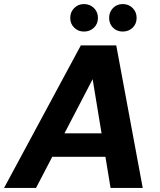

<svg xmlns="http://www.w3.org/2000/svg" viewBox="-44 -923 785 943"><path d="M-24 0 353 -700H527L657 0H499L411 -534L133 0ZM107 -153 166 -268H543L561 -153ZM368 -768Q340 -768 320.5 -787Q301 -806 301 -835Q301 -864 320.5 -883.5Q340 -903 368 -903Q398 -903 417.5 -883.5Q437 -864 437 -835Q437 -806 417.5 -787Q398 -768 368 -768ZM559 -768Q530 -768 511 -787Q492 -806 492 -835Q492 -864 511 -883.5Q530 -903 559 -903Q588 -903 607.5 -883.5Q627 -864 627 -835Q627 -806 607.5 -787Q588 -768 559 -768Z"/></svg>

Font: DM Sans 17pt Black
Style: Italic
Weight: 900
Italic angle: -10°
Version: Version 4.004;gftools[0.9.30]